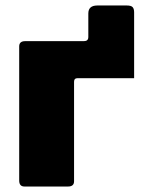

<svg xmlns="http://www.w3.org/2000/svg" viewBox="-20 -680 524 700"><path d="M258 -395V-530H286Q302 -530 302 -545V-631Q302 -660 335 -660H442Q458 -660 463.5 -654Q469 -648 469 -635V-395ZM69 0Q50 0 50 -22V-511Q50 -530 72 -530H439Q461 -530 461 -511V-417Q461 -395 436 -395H263Q250 -395 250 -382V-19Q250 0 228 0Z"/></svg>

Font: Libre Franklin Black
Style: Regular
Weight: 900
Designer: Pablo Impallari, Rodrigo Fuenzalida, Nhung Nguyen
Foundry: Impallari Type
Version: Version 3.000